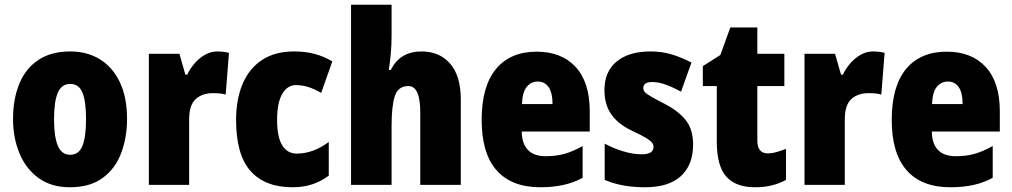

<svg xmlns="http://www.w3.org/2000/svg" viewBox="-20 -873 4270 810"><path d="M516 -371Q516 -294 491.5 -228Q467 -162 413.5 -122.5Q360 -83 275 -83Q196 -83 142.5 -122Q89 -161 62 -226.5Q35 -292 35 -371Q35 -454 61 -518.5Q87 -583 141 -619.5Q195 -656 277 -656Q348 -656 402 -622.5Q456 -589 486 -525.5Q516 -462 516 -371ZM208 -370Q208 -296 224 -258Q240 -220 276 -220Q313 -220 328 -258Q343 -296 343 -371Q343 -445 328 -482Q313 -519 276 -519Q240 -519 224 -482Q208 -445 208 -370Z M897 -656Q921 -656 946 -650L932 -474Q922 -477 909.5 -478.5Q897 -480 878 -480Q833 -480 805.5 -455Q778 -430 778 -369V-93H608V-646H737L762 -558H770Q781 -582 800 -604.5Q819 -627 844 -641.5Q869 -656 897 -656Z M1214 -83Q1098 -83 1037 -151.5Q976 -220 976 -367Q976 -454 1003.5 -519Q1031 -584 1085.5 -620Q1140 -656 1221 -656Q1268 -656 1307.5 -645.5Q1347 -635 1382 -614L1335 -481Q1308 -497 1282 -505.5Q1256 -514 1229 -514Q1192 -514 1170.5 -476.5Q1149 -439 1149 -367Q1149 -295 1170.5 -260Q1192 -225 1232 -225Q1301 -225 1367 -274V-132Q1335 -108 1297.5 -95.5Q1260 -83 1214 -83Z M1632 -723Q1632 -681 1628.5 -644.5Q1625 -608 1620 -578H1629Q1667 -656 1759 -656Q1834 -656 1879 -604.5Q1924 -553 1924 -453V-93H1753V-399Q1753 -510 1703 -510Q1660 -510 1646 -468.5Q1632 -427 1632 -343V-93H1461V-853H1632Z M2244 -655Q2349 -655 2408.5 -590.5Q2468 -526 2468 -403V-318H2181Q2183 -214 2283 -214Q2326 -214 2361.5 -224Q2397 -234 2438 -257V-123Q2367 -83 2260 -83Q2138 -83 2075 -154.5Q2012 -226 2012 -367Q2012 -509 2072.5 -582Q2133 -655 2244 -655ZM2249 -529Q2221 -529 2202.5 -507Q2184 -485 2182 -434H2311Q2311 -482 2294.5 -505.5Q2278 -529 2249 -529Z M2904 -263Q2904 -177 2852.5 -130Q2801 -83 2701 -83Q2655 -83 2613.5 -90Q2572 -97 2531 -114V-267Q2568 -247 2609.5 -234.5Q2651 -222 2687 -222Q2737 -222 2737 -253Q2737 -263 2730.5 -271.5Q2724 -280 2704 -292Q2684 -304 2643 -323Q2587 -350 2558.5 -391Q2530 -432 2530 -493Q2530 -571 2581.5 -613.5Q2633 -656 2725 -656Q2771 -656 2812 -644Q2853 -632 2897 -609L2853 -486Q2823 -503 2791 -515Q2759 -527 2732 -527Q2694 -527 2694 -502Q2694 -492 2700 -485Q2706 -478 2724.5 -467Q2743 -456 2782 -436Q2839 -407 2871.5 -368Q2904 -329 2904 -263Z M3219 -226Q3237 -226 3256 -231.5Q3275 -237 3296 -245V-114Q3268 -99 3236.5 -91Q3205 -83 3165 -83Q3084 -83 3044 -128Q3004 -173 3004 -275V-510H2945V-594L3019 -641L3061 -757H3175V-646H3289V-510H3175V-280Q3175 -226 3219 -226Z M3663 -656Q3687 -656 3712 -650L3698 -474Q3688 -477 3675.5 -478.5Q3663 -480 3644 -480Q3599 -480 3571.5 -455Q3544 -430 3544 -369V-93H3374V-646H3503L3528 -558H3536Q3547 -582 3566 -604.5Q3585 -627 3610 -641.5Q3635 -656 3663 -656Z M3974 -655Q4079 -655 4138.5 -590.5Q4198 -526 4198 -403V-318H3911Q3913 -214 4013 -214Q4056 -214 4091.5 -224Q4127 -234 4168 -257V-123Q4097 -83 3990 -83Q3868 -83 3805 -154.5Q3742 -226 3742 -367Q3742 -509 3802.5 -582Q3863 -655 3974 -655ZM3979 -529Q3951 -529 3932.5 -507Q3914 -485 3912 -434H4041Q4041 -482 4024.5 -505.5Q4008 -529 3979 -529Z"/></svg>

Font: Noto Sans Kannada UI Condensed Black
Style: Regular
Weight: 900
Width: 3
Designer: Jelle Bosma - Monotype Design Team
Foundry: Monotype Imaging Inc.
Version: Version 2.005; ttfautohint (v1.8.4.7-5d5b)